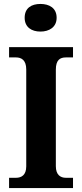

<svg xmlns="http://www.w3.org/2000/svg" viewBox="-20 -953 415 973"><path d="M185 -793C229 -793 267 -815 267 -863C267 -913 229 -933 185 -933C140 -933 105 -913 105 -863C105 -815 140 -793 185 -793ZM26 0H350V-52H314C286 -52 263 -67 263 -111V-600C263 -649 284 -662 314 -662H350V-714H26V-662H61C88 -662 113 -649 113 -601V-110C113 -65 88 -52 61 -52H26Z"/></svg>

Font: Noto Serif Georgian SemiCondensed Bold
Style: Regular
Weight: 700
Width: 4
Designer: Monotype Design Team, Akaki Razmadze
Foundry: Google LLC
Version: Version 2.003